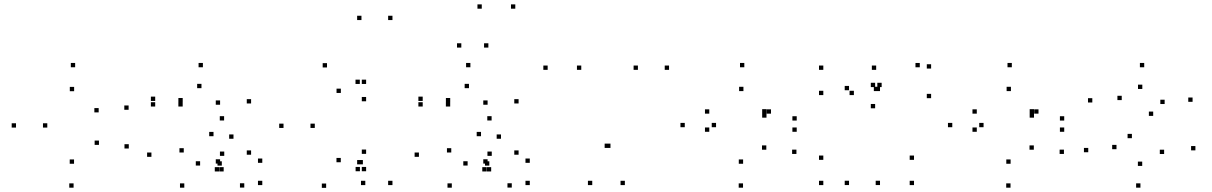

<svg xmlns="http://www.w3.org/2000/svg" viewBox="-20 -848 5620 890"><path d="M323.2 -88.9V-108.9H303.2V-88.9ZM199.2 -256.6V-276.6H179.2V-256.6ZM323.6 -425.2V-445.2H303.6V-425.2ZM437.4 -327V-347H417.4V-327ZM576.2 -339.1V-359.1H556.2V-339.1ZM328.3 -536.2V-556.2H308.3V-536.2ZM54.2 -256.6V-276.6H34.2V-256.6ZM321.1 22V2H301.1V22ZM577 -159.6V-179.6H557V-159.6ZM438.7 -176.4V-196.4H418.7V-176.4Z M699.4 -380.1V-400.1H679.4V-380.1ZM699.4 -354.2V-374.2H679.4V-354.2ZM826.8 -354.2V-374.2H806.8V-354.2ZM826.9 -373.7V-393.7H806.9V-373.7ZM913.9 -439.3V-459.3H893.9V-439.3ZM1000.2 -362.5V-382.5H980.2V-362.5ZM1000.2 -89.7V-109.7H980.2V-89.7ZM1008.2 -80.3V-100.3H988.2V-80.3ZM1112.3 21.5V1.5H1092.3V21.5ZM1195.8 10V-10H1175.8V10ZM1195.8 -93.2V-113.2H1175.8V-93.2ZM1143.9 -130.8V-150.8H1123.9V-130.8ZM1143.9 -368.4V-388.4H1123.9V-368.4ZM920.5 -536.2V-556.2H900.5V-536.2ZM1018.8 -289.5V-309.5H998.8V-289.5ZM681.9 -121V-141H661.9V-121ZM834.3 22V2H814.3V22ZM995.6 -53.2V-73.2H975.6V-53.2ZM1016.8 -53.2V-73.2H996.8V-53.2ZM1019.5 -125.5V-145.5H999.5V-125.5ZM907.6 -80.6V-100.6H887.6V-80.6ZM831.8 -141.1V-161.1H811.8V-141.1ZM969.7 -216.6V-236.6H949.7V-216.6ZM1062.3 -204.8V-224.8H1042.3V-204.8Z M1662.1 -86.2V-106.2H1642.1V-86.2ZM1673.3 10V-10H1653.3V10ZM1799.2 10V-10H1779.2V10ZM1799.2 -755V-775H1779.2V-755ZM1655.5 -755V-775H1635.5V-755ZM1655.5 -86.2V-106.2H1635.5V-86.2ZM1491.8 22.8V2.8H1471.8V22.8ZM1648.4 -54.2V-74.2H1628.4V-54.2ZM1677.1 -54.2V-74.2H1657.1V-54.2ZM1677.1 -134.8V-154.8H1657.1V-134.8ZM1559.7 -95.9V-115.9H1539.7V-95.9ZM1439.2 -254.9V-274.9H1419.2V-254.9ZM1560 -417.1V-437.1H1540V-417.1ZM1677.1 -378.5V-398.5H1657.1V-378.5ZM1677.1 -458.8V-478.8H1657.1V-458.8ZM1647.9 -458.8V-478.8H1627.9V-458.8ZM1495.8 -535.3V-555.3H1475.8V-535.3ZM1294.2 -254.9V-274.9H1274.2V-254.9Z M1939.4 -380.1V-400.1H1919.4V-380.1ZM1939.4 -354.2V-374.2H1919.4V-354.2ZM2066.8 -354.2V-374.2H2046.8V-354.2ZM2066.9 -373.7V-393.7H2046.9V-373.7ZM2153.9 -439.3V-459.3H2133.9V-439.3ZM2240.2 -362.5V-382.5H2220.2V-362.5ZM2240.2 -89.7V-109.7H2220.2V-89.7ZM2248.2 -80.3V-100.3H2228.2V-80.3ZM2352.3 21.5V1.5H2332.3V21.5ZM2435.8 10V-10H2415.8V10ZM2435.8 -93.2V-113.2H2415.8V-93.2ZM2383.9 -130.8V-150.8H2363.9V-130.8ZM2383.9 -368.4V-388.4H2363.9V-368.4ZM2160.5 -536.2V-556.2H2140.5V-536.2ZM2258.8 -289.5V-309.5H2238.8V-289.5ZM1921.9 -121V-141H1901.9V-121ZM2074.3 22V2H2054.3V22ZM2235.6 -53.2V-73.2H2215.6V-53.2ZM2256.8 -53.2V-73.2H2236.8V-53.2ZM2259.5 -125.5V-145.5H2239.5V-125.5ZM2147.6 -80.6V-100.6H2127.6V-80.6ZM2071.8 -141.1V-161.1H2051.8V-141.1ZM2209.7 -216.6V-236.6H2189.7V-216.6ZM2302.3 -204.8V-224.8H2282.3V-204.8ZM2213.2 -807.7V-827.7H2193.2V-807.7ZM2368.6 -807.7V-827.7H2348.6V-807.7ZM2243.8 -627.4V-647.4H2223.8V-627.4ZM2118.4 -627.4V-647.4H2098.4V-627.4Z M2725.3 10V-10H2705.3V10ZM2876.5 10V-10H2856.5V10ZM3081.3 -524.2V-544.2H3061.3V-524.2ZM2937 -524.2V-544.2H2917V-524.2ZM2809.8 -162.3V-182.3H2789.8V-162.3ZM2802.8 -162.3V-182.3H2782.8V-162.3ZM2674.4 -524.2V-544.2H2654.4V-524.2ZM2518.6 -524.2V-544.2H2498.6V-524.2Z M3424.2 22V2H3404.2V22ZM3671.8 -134.4V-154.4H3651.8V-134.4ZM3532.2 -154V-174H3512.2V-154ZM3424.6 -88.9V-108.9H3404.6V-88.9ZM3299.2 -258.3V-278.3H3279.2V-258.3ZM3426.1 -425.7V-445.7H3406.1V-425.7ZM3533 -322V-342H3513V-322ZM3533 -302.6V-322.6H3513V-302.6ZM3553.9 -321.2V-341.2H3533.9V-321.2ZM3267.8 -321.2V-341.2H3247.8V-321.2ZM3267.8 -237.1V-257.1H3247.8V-237.1ZM3673.1 -237.1V-257.1H3653.1V-237.1ZM3673.1 -289.2V-309.2H3653.1V-289.2ZM3430.2 -536.2V-556.2H3410.2V-536.2ZM3154.2 -258.3V-278.3H3134.2V-258.3Z M3796.4 -524.2V-544.2H3776.4V-524.2ZM3796.4 -407.2V-427.2H3776.4V-407.2ZM3938.1 -407.2V-427.2H3918.1V-407.2ZM3915.6 -429.7V-449.7H3895.6V-429.7ZM3915.6 9.8V-10.2H3895.6V9.8ZM4059.2 9.8V-10.2H4039.2V9.8ZM4059.2 -425.8V-445.8H4039.2V-425.8ZM4050.6 -425.8V-445.8H4030.6V-425.8ZM4041.4 -524.2V-544.2H4021.4V-524.2ZM4296.1 -530.2V-550.2H4276.1V-530.2ZM4243.6 -536.1V-556.1H4223.6V-536.1ZM4066.8 -444.3V-464.3H4046.8V-444.3ZM4036.6 -444.3V-464.3H4016.6V-444.3ZM4036.6 -346V-366H4016.6V-346ZM4296.1 -392.9V-412.9H4276.1V-392.9ZM4216.8 10V-10H4196.8V10ZM4216.8 -107V-127H4196.8V-107ZM3796.4 -107V-127H3776.4V-107ZM3796.4 10V-10H3776.4V10Z M4664.2 22V2H4644.2V22ZM4911.8 -134.4V-154.4H4891.8V-134.4ZM4772.2 -154V-174H4752.2V-154ZM4664.6 -88.9V-108.9H4644.6V-88.9ZM4539.2 -258.3V-278.3H4519.2V-258.3ZM4666.1 -425.7V-445.7H4646.1V-425.7ZM4773 -322V-342H4753V-322ZM4773 -302.6V-322.6H4753V-302.6ZM4793.9 -321.2V-341.2H4773.9V-321.2ZM4507.8 -321.2V-341.2H4487.8V-321.2ZM4507.8 -237.1V-257.1H4487.8V-237.1ZM4913.1 -237.1V-257.1H4893.1V-237.1ZM4913.1 -289.2V-309.2H4893.1V-289.2ZM4670.2 -536.2V-556.2H4650.2V-536.2ZM4394.2 -258.3V-278.3H4374.2V-258.3Z M5043.3 -372.9V-392.9H5023.3V-372.9ZM5226.8 -207.4V-227.4H5206.8V-207.4ZM5376.2 -134.1V-154.1H5356.2V-134.1ZM5274.6 -78.9V-98.9H5254.6V-78.9ZM5155.4 -156.4V-176.4H5135.4V-156.4ZM5024.5 -142.3V-162.3H5004.5V-142.3ZM5266.4 21.9V1.9H5246.4V21.9ZM5521.2 -151V-171H5501.2V-151ZM5325.5 -310.8V-330.8H5305.5V-310.8ZM5179.7 -384V-404H5159.7V-384ZM5275.1 -435.6V-455.6H5255.1V-435.6ZM5378.6 -365.8V-385.8H5358.6V-365.8ZM5508.1 -376V-396H5488.1V-376ZM5283.9 -536.2V-556.2H5263.9V-536.2Z"/></svg>

Font: Monaspace Neon Dots Var
Style: Regular
Weight: 400
Designer: Riley Cran and the Lettermatic Team
Version: Version 1.100 (Monaspace Neon Dots)